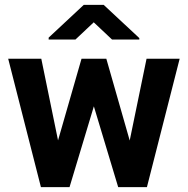

<svg xmlns="http://www.w3.org/2000/svg" viewBox="-20 -770 775 790"><path d="M513.7 -191.9 583 -528.3H719.2L584.5 0H466.3L366.2 -332.5L266.1 0H148.4L13.7 -528.3H149.9L218.8 -192.4L315.4 -528.3H417.5ZM553.2 -613.3V-607.4H440.9L365.7 -678.2L290.5 -607.4H180.2V-615.2L324.7 -750H406.7Z"/></svg>

Font: Robotiche
Style: Bold
Weight: 700
Designer: Google
Version: Version 2.001150; 2014